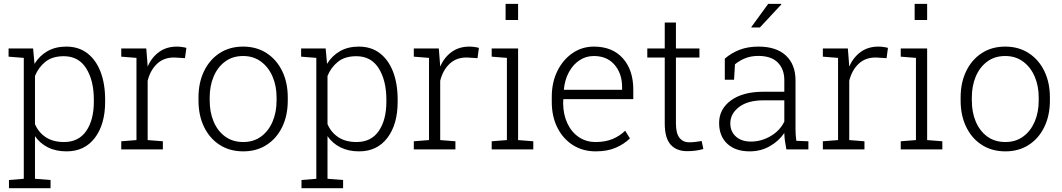

<svg xmlns="http://www.w3.org/2000/svg" viewBox="-20 -782 5561 1005"><path d="M26.9 203.1V160.2L104.5 153.8V-479L24.9 -485.4V-528.3H153.3L160.6 -447.8Q187 -490.7 228.8 -514.4Q270.5 -538.1 327.1 -538.1Q391.1 -538.1 436.5 -503.7Q481.9 -469.2 506.1 -406.7Q530.3 -344.2 530.3 -259.8V-249.5Q530.3 -131.3 476.6 -60.5Q422.9 10.3 328.6 10.3Q272.5 10.3 230.7 -10.7Q189 -31.7 163.1 -69.3V153.8L244.6 160.2V203.1ZM314.9 -38.6Q391.6 -38.6 431.4 -96.4Q471.2 -154.3 471.2 -249.5V-259.8Q471.2 -360.8 431.2 -424.3Q391.1 -487.8 314 -487.8Q253.9 -487.8 217.5 -458.5Q181.2 -429.2 163.1 -384.3V-132.3Q181.6 -88.9 219.7 -63.7Q257.8 -38.6 314.9 -38.6Z M614.7 0V-42.5L694.3 -48.8V-479L614.7 -485.4V-528.3H745.6L752 -447.8L752.4 -433.6Q774.9 -482.9 813.5 -510.5Q852.1 -538.1 905.8 -538.1Q918.9 -538.1 933.8 -535.9Q948.7 -533.7 955.6 -531.2L948.2 -477.5L894 -481Q837.9 -481.9 802.2 -448.2Q766.6 -414.6 752.9 -359.4V-48.8L832.5 -42.5V0Z M1253.4 10.3Q1182.6 10.3 1129.9 -23.7Q1077.1 -57.6 1048.1 -117.7Q1019 -177.7 1019 -255.9V-272Q1019 -349.6 1048.1 -409.7Q1077.1 -469.7 1129.6 -503.9Q1182.1 -538.1 1252.4 -538.1Q1322.8 -538.1 1375.5 -503.9Q1428.2 -469.7 1457.3 -409.7Q1486.3 -349.6 1486.3 -272V-255.9Q1486.3 -177.7 1457.3 -117.7Q1428.2 -57.6 1375.7 -23.7Q1323.2 10.3 1253.4 10.3ZM1253.4 -38.6Q1307.6 -38.6 1346.7 -67.4Q1385.7 -96.2 1406.7 -145.3Q1427.7 -194.3 1427.7 -255.9V-272Q1427.7 -332.5 1406.5 -381.6Q1385.3 -430.7 1345.9 -459.7Q1306.6 -488.8 1252.4 -488.8Q1197.3 -488.8 1158.2 -459.7Q1119.1 -430.7 1098.4 -381.6Q1077.6 -332.5 1077.6 -272V-255.9Q1077.6 -194.3 1098.4 -145.3Q1119.1 -96.2 1158.4 -67.4Q1197.8 -38.6 1253.4 -38.6Z M1558.1 203.1V160.2L1635.7 153.8V-479L1556.2 -485.4V-528.3H1684.6L1691.9 -447.8Q1718.3 -490.7 1760 -514.4Q1801.8 -538.1 1858.4 -538.1Q1922.4 -538.1 1967.8 -503.7Q2013.2 -469.2 2037.4 -406.7Q2061.5 -344.2 2061.5 -259.8V-249.5Q2061.5 -131.3 2007.8 -60.5Q1954.1 10.3 1859.9 10.3Q1803.7 10.3 1762 -10.7Q1720.2 -31.7 1694.3 -69.3V153.8L1775.9 160.2V203.1ZM1846.2 -38.6Q1922.9 -38.6 1962.6 -96.4Q2002.4 -154.3 2002.4 -249.5V-259.8Q2002.4 -360.8 1962.4 -424.3Q1922.4 -487.8 1845.2 -487.8Q1785.2 -487.8 1748.8 -458.5Q1712.4 -429.2 1694.3 -384.3V-132.3Q1712.9 -88.9 1751 -63.7Q1789.1 -38.6 1846.2 -38.6Z M2146 0V-42.5L2225.6 -48.8V-479L2146 -485.4V-528.3H2276.9L2283.2 -447.8L2283.7 -433.6Q2306.2 -482.9 2344.7 -510.5Q2383.3 -538.1 2437 -538.1Q2450.2 -538.1 2465.1 -535.9Q2480 -533.7 2486.8 -531.2L2479.5 -477.5L2425.3 -481Q2369.1 -481.9 2333.5 -448.2Q2297.9 -414.6 2284.2 -359.4V-48.8L2363.8 -42.5V0Z M2553.7 0V-42.5L2633.3 -48.8V-479L2553.7 -485.4V-528.3H2691.9V-48.8L2771.5 -42.5V0ZM2626.5 -677.2V-761.7H2691.9V-677.2Z M3098.1 10.3Q3030.3 10.3 2978.5 -22.7Q2926.8 -55.7 2897.5 -114Q2868.2 -172.4 2868.2 -248.5V-275.4Q2868.2 -351.1 2897.5 -410.4Q2926.8 -469.7 2976.8 -503.9Q3026.9 -538.1 3088.4 -538.1Q3185.5 -538.1 3240.2 -476.8Q3294.9 -415.5 3294.9 -313V-263.2H2928.7L2927.7 -241.7Q2928.2 -183.1 2949.5 -137.2Q2970.7 -91.3 3009 -64.9Q3047.4 -38.6 3098.1 -38.6Q3147.9 -38.6 3185.8 -54.2Q3223.6 -69.8 3252.4 -97.7L3277.3 -57.6Q3247.1 -27.8 3203.1 -8.8Q3159.2 10.3 3098.1 10.3ZM2932.6 -312H3236.3V-326.7Q3236.3 -396.5 3197 -442.6Q3157.7 -488.8 3088.4 -488.8Q3046.4 -488.8 3012.7 -466.1Q2979 -443.4 2957.8 -404.1Q2936.5 -364.7 2931.6 -314.9Z M3576.7 9.3Q3521 9.3 3490.2 -25.1Q3459.5 -59.6 3459.5 -136.2V-481H3368.2V-528.3H3459.5V-664.1H3518.1V-528.3H3641.1V-481H3518.1V-136.2Q3518.1 -83.5 3536.9 -60.3Q3555.7 -37.1 3586.9 -37.1Q3603 -37.1 3619.4 -39.1Q3635.7 -41 3652.8 -43.9L3661.6 -2Q3623.5 9.3 3576.7 9.3Z M3904.3 10.3Q3829.1 10.3 3786.6 -29.8Q3744.1 -69.8 3744.1 -138.2Q3744.1 -211.4 3806.4 -256.6Q3868.7 -301.8 3976.1 -301.8H4085.4V-362.3Q4085.4 -419.9 4051.3 -454.6Q4017.1 -489.3 3949.2 -489.3Q3910.6 -489.3 3880.1 -476.8Q3849.6 -464.4 3827.1 -445.3L3822.3 -364.7H3773.9V-475.1Q3808.1 -504.9 3851.6 -521.5Q3895 -538.1 3950.2 -538.1Q4043.5 -538.1 4093.8 -491.2Q4144 -444.3 4144 -361.3V-106.4Q4144 -90.8 4145 -75.4Q4146 -60.1 4148.4 -44.9L4211.4 -42.5V0H4096.2Q4090.8 -28.8 4088.4 -46.4Q4085.9 -64 4085.4 -85.9Q4056.6 -43.5 4009.3 -16.6Q3961.9 10.3 3904.3 10.3ZM3911.1 -41Q3965.3 -41 4013.9 -69.6Q4062.5 -98.1 4085.4 -145.5V-256.8H3975.6Q3894.5 -256.8 3848.6 -221.9Q3802.7 -187 3802.7 -136.2Q3802.7 -93.8 3831.8 -67.4Q3860.8 -41 3911.1 -41ZM3912.1 -639.6 4001 -761.7H4069.3L4070.3 -759.3L3957.5 -638.2H3914.6Z M4287.1 0V-42.5L4366.7 -48.8V-479L4287.1 -485.4V-528.3H4418L4424.3 -447.8L4424.8 -433.6Q4447.3 -482.9 4485.8 -510.5Q4524.4 -538.1 4578.1 -538.1Q4591.3 -538.1 4606.2 -535.9Q4621.1 -533.7 4627.9 -531.2L4620.6 -477.5L4566.4 -481Q4510.3 -481.9 4474.6 -448.2Q4439 -414.6 4425.3 -359.4V-48.8L4504.9 -42.5V0Z M4694.8 0V-42.5L4774.4 -48.8V-479L4694.8 -485.4V-528.3H4833V-48.8L4912.6 -42.5V0ZM4767.6 -677.2V-761.7H4833V-677.2Z M5242.7 10.3Q5171.9 10.3 5119.1 -23.7Q5066.4 -57.6 5037.4 -117.7Q5008.3 -177.7 5008.3 -255.9V-272Q5008.3 -349.6 5037.4 -409.7Q5066.4 -469.7 5118.9 -503.9Q5171.4 -538.1 5241.7 -538.1Q5312 -538.1 5364.7 -503.9Q5417.5 -469.7 5446.5 -409.7Q5475.6 -349.6 5475.6 -272V-255.9Q5475.6 -177.7 5446.5 -117.7Q5417.5 -57.6 5365 -23.7Q5312.5 10.3 5242.7 10.3ZM5242.7 -38.6Q5296.9 -38.6 5335.9 -67.4Q5375 -96.2 5396 -145.3Q5417 -194.3 5417 -255.9V-272Q5417 -332.5 5395.8 -381.6Q5374.5 -430.7 5335.2 -459.7Q5295.9 -488.8 5241.7 -488.8Q5186.5 -488.8 5147.5 -459.7Q5108.4 -430.7 5087.6 -381.6Q5066.9 -332.5 5066.9 -272V-255.9Q5066.9 -194.3 5087.6 -145.3Q5108.4 -96.2 5147.7 -67.4Q5187 -38.6 5242.7 -38.6Z"/></svg>

Font: Roboto Slab Light
Style: Regular
Weight: 300
Designer: Google
Version: Version 2.000; ttfautohint (v1.8.1.43-b0c9)